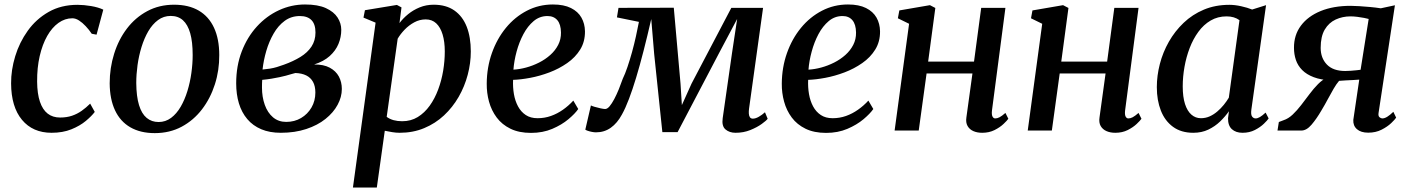

<svg xmlns="http://www.w3.org/2000/svg" viewBox="-20 -582 6286 856"><path d="M210 10Q126 10 78 -47.8Q30 -105.5 29.5 -210Q29 -269.5 47.8 -331.2Q66.5 -393 103.8 -445Q141 -497 196.8 -528.8Q252.5 -560.5 325.5 -560.5Q353.5 -560.5 386 -555Q418.5 -549.5 440.5 -539L410.5 -427.5L389 -431.5Q377 -449.5 362.2 -465.2Q347.5 -481 332.2 -490.8Q317 -500.5 302.5 -500.5Q269.5 -500.5 240.8 -480Q212 -459.5 190.5 -421.8Q169 -384 157 -332Q145 -280 145.5 -218Q146 -164 158 -128.5Q170 -93 192.5 -75.5Q215 -58 248 -58Q277.5 -58 301 -66Q324.5 -74 344.2 -88Q364 -102 382 -120L402.5 -83Q389 -65 362.8 -43Q336.5 -21 298.2 -5.5Q260 10 210 10Z M756 -561Q821 -561 866 -534.8Q911 -508.5 934.2 -458.2Q957.5 -408 957.5 -336.5Q958 -268.5 938 -206Q918 -143.5 880.5 -94.5Q843 -45.5 789.8 -17Q736.5 11.5 670 11.5Q606 11.5 561 -14.5Q516 -40.5 492.8 -90.2Q469.5 -140 469 -210.5Q469 -279 488.8 -342.2Q508.5 -405.5 546 -454.8Q583.5 -504 636.8 -532.5Q690 -561 756 -561ZM741 -511Q709.5 -511 684.5 -492.5Q659.5 -474 641.2 -442.8Q623 -411.5 611 -372.5Q599 -333.5 593.2 -292Q587.5 -250.5 587.5 -212Q588 -152 599.8 -113.5Q611.5 -75 633.8 -56.5Q656 -38 687 -38Q718 -38 742.8 -56.5Q767.5 -75 785.5 -106Q803.5 -137 815.5 -176Q827.5 -215 833.2 -256.5Q839 -298 839 -336.5Q839 -395.5 828 -434Q817 -472.5 795.5 -491.8Q774 -511 741 -511Z M1232 10Q1182 10 1144.8 -5.8Q1107.5 -21.5 1082.5 -51Q1057.5 -80.5 1045.2 -121Q1033 -161.5 1033 -210.5Q1033 -288.5 1057.8 -352.8Q1082.5 -417 1125.5 -464Q1168.5 -511 1223.8 -536.5Q1279 -562 1340 -562Q1397.5 -562 1433 -545.8Q1468.5 -529.5 1485 -503.8Q1501.5 -478 1501.5 -449Q1501.5 -416.5 1489 -386.2Q1476.5 -356 1449.8 -332Q1423 -308 1380.5 -294.5Q1423 -295 1450.2 -280.2Q1477.5 -265.5 1490.8 -240.8Q1504 -216 1504 -185.5Q1504 -149.5 1485.2 -114.8Q1466.5 -80 1431.2 -51.8Q1396 -23.5 1345.5 -6.8Q1295 10 1232 10ZM1256 -38.5Q1293 -38.5 1322.2 -55.8Q1351.5 -73 1368.8 -102.8Q1386 -132.5 1386 -169.5Q1386 -198 1375.5 -217Q1365 -236 1345.2 -245.8Q1325.5 -255.5 1297 -256.5Q1289.5 -255 1278.5 -251.5Q1267.5 -248 1254.2 -244.5Q1241 -241 1226.5 -238Q1209.5 -234.5 1190.2 -231.2Q1171 -228 1149 -226Q1148.5 -218 1148.2 -209.5Q1148 -201 1148 -192Q1148 -149.5 1160.5 -114.5Q1173 -79.5 1197.2 -59Q1221.5 -38.5 1256 -38.5ZM1150.5 -272Q1168 -273.5 1183.5 -276Q1199 -278.5 1214.2 -283Q1229.5 -287.5 1245.5 -293.5Q1287.5 -308.5 1319.2 -328Q1351 -347.5 1368.8 -374.5Q1386.5 -401.5 1386.5 -437Q1386.5 -474 1368.8 -492.2Q1351 -510.5 1317 -510.5Q1278.5 -510.5 1249.2 -489Q1220 -467.5 1199.8 -432.2Q1179.5 -397 1167.2 -355Q1155 -313 1150.5 -272Z M1553.5 254 1654.5 -481 1600.5 -503.5 1607 -536.5 1749.5 -560 1770 -549 1761 -479Q1777 -500.5 1799.8 -519Q1822.5 -537.5 1851.2 -549.2Q1880 -561 1913.5 -561Q1969 -561 2005.8 -535.2Q2042.5 -509.5 2060.8 -462.8Q2079 -416 2079 -352.5Q2079 -300.5 2065.2 -248.5Q2051.5 -196.5 2024.8 -150Q1998 -103.5 1959.5 -67.5Q1921 -31.5 1871.2 -10.8Q1821.5 10 1762 10Q1746 10 1728.8 7.2Q1711.5 4.5 1695.5 1L1660 254ZM1704 -61Q1717.5 -51 1735 -46.2Q1752.5 -41.5 1773 -41.5Q1812 -41.5 1842.5 -60.2Q1873 -79 1895.8 -110.8Q1918.5 -142.5 1933.5 -182.8Q1948.5 -223 1955.8 -266.8Q1963 -310.5 1963 -352.5Q1963 -396.5 1953.2 -428.5Q1943.5 -460.5 1924.8 -478Q1906 -495.5 1878 -495.5Q1851 -495.5 1827 -482.5Q1803 -469.5 1784 -449.8Q1765 -430 1753 -409.5Z M2558 -96Q2544 -75.5 2514.2 -50.5Q2484.5 -25.5 2442.2 -7.5Q2400 10.5 2347.5 10.5Q2294 10.5 2256 -8Q2218 -26.5 2194.5 -58Q2171 -89.5 2160.2 -128.8Q2149.5 -168 2150 -209.5Q2150.5 -281.5 2173 -345.2Q2195.5 -409 2235.5 -457.8Q2275.5 -506.5 2329 -534.2Q2382.5 -562 2445 -562Q2494 -562 2525.5 -546.2Q2557 -530.5 2572.2 -503.5Q2587.5 -476.5 2588 -442.5Q2588.5 -396.5 2566.8 -361.2Q2545 -326 2508.8 -300.8Q2472.5 -275.5 2429.5 -259.2Q2386.5 -243 2344 -235Q2301.5 -227 2267.5 -226Q2266 -193 2271.2 -162.5Q2276.5 -132 2289.5 -107.8Q2302.5 -83.5 2324 -69.2Q2345.5 -55 2376.5 -55Q2408 -55 2436.2 -65Q2464.5 -75 2489.8 -92.8Q2515 -110.5 2536 -133.5ZM2421 -510.5Q2386 -510.5 2359.2 -488Q2332.5 -465.5 2313.5 -429.8Q2294.5 -394 2283.2 -352.2Q2272 -310.5 2269 -271.5Q2296.5 -273 2326 -281Q2355.5 -289 2383.2 -303Q2411 -317 2433.2 -336.8Q2455.5 -356.5 2468.5 -381.8Q2481.5 -407 2481 -437Q2480.5 -473.5 2464.8 -492Q2449 -510.5 2421 -510.5Z M3259.5 10Q3232 10 3214.5 -5Q3197 -20 3202 -55L3243.5 -345L3266.5 -497.5L3187.5 -348.5L3001 7H2933L2896.5 -341.5L2883.5 -497Q2866 -420.5 2849.2 -355.2Q2832.5 -290 2816.2 -236.2Q2800 -182.5 2784.2 -141Q2768.5 -99.5 2752.5 -71Q2732 -33 2703.2 -12.5Q2674.5 8 2637 8Q2629 8 2618.8 6Q2608.5 4 2600 1Q2591.5 -2 2589.5 -4L2614.5 -112Q2618 -109.5 2630.8 -105.8Q2643.5 -102 2657.5 -99Q2671.5 -96 2678 -96Q2687.5 -96 2697.8 -108.2Q2708 -120.5 2718.5 -140.2Q2729 -160 2738.8 -184Q2748.5 -208 2756.5 -231Q2767 -252.5 2777.5 -283.5Q2788 -314.5 2797.8 -349.8Q2807.5 -385 2815.2 -420Q2823 -455 2828.5 -484.5L2730.5 -504.5L2737.5 -547L2984 -547.5L3014 -209L3020 -113.5L3063 -209L3240.5 -547H3382L3319.5 -97.5Q3318 -86.5 3318.5 -76.2Q3319 -66 3323.2 -59.5Q3327.5 -53 3336.5 -53Q3348.5 -53 3363.2 -61.5Q3378 -70 3390.5 -81.5L3402.5 -52.5Q3397 -44.5 3376.2 -29.5Q3355.5 -14.5 3325.2 -2.2Q3295 10 3259.5 10Z M3873.5 -96Q3859.5 -75.5 3829.8 -50.5Q3800 -25.5 3757.8 -7.5Q3715.5 10.5 3663 10.5Q3609.5 10.5 3571.5 -8Q3533.5 -26.5 3510 -58Q3486.5 -89.5 3475.8 -128.8Q3465 -168 3465.5 -209.5Q3466 -281.5 3488.5 -345.2Q3511 -409 3551 -457.8Q3591 -506.5 3644.5 -534.2Q3698 -562 3760.5 -562Q3809.5 -562 3841 -546.2Q3872.5 -530.5 3887.8 -503.5Q3903 -476.5 3903.5 -442.5Q3904 -396.5 3882.2 -361.2Q3860.5 -326 3824.2 -300.8Q3788 -275.5 3745 -259.2Q3702 -243 3659.5 -235Q3617 -227 3583 -226Q3581.5 -193 3586.8 -162.5Q3592 -132 3605 -107.8Q3618 -83.5 3639.5 -69.2Q3661 -55 3692 -55Q3723.5 -55 3751.8 -65Q3780 -75 3805.2 -92.8Q3830.5 -110.5 3851.5 -133.5ZM3736.5 -510.5Q3701.5 -510.5 3674.8 -488Q3648 -465.5 3629 -429.8Q3610 -394 3598.8 -352.2Q3587.5 -310.5 3584.5 -271.5Q3612 -273 3641.5 -281Q3671 -289 3698.8 -303Q3726.5 -317 3748.8 -336.8Q3771 -356.5 3784 -381.8Q3797 -407 3796.5 -437Q3796 -473.5 3780.2 -492Q3764.5 -510.5 3736.5 -510.5Z M4402.5 -89Q4400.5 -70.5 4405 -62.2Q4409.5 -54 4417 -54Q4426 -54 4436.2 -59.2Q4446.5 -64.5 4462.5 -78.5L4475.5 -52.5Q4470 -44.5 4454.2 -29.5Q4438.5 -14.5 4414.2 -2.2Q4390 10 4359 10Q4336.5 10 4319.5 2.5Q4302.5 -5 4293.8 -20.2Q4285 -35.5 4288.5 -58.5L4315.5 -254.5H4111L4076 0H3968.5L4033 -476L3983 -500.5L3989.5 -535.5L4126 -559L4150 -546.5L4118 -307.5H4322.5L4354.5 -547H4462.5Z M4996 -89Q4994 -70.5 4998.5 -62.2Q5003 -54 5010.5 -54Q5019.5 -54 5029.8 -59.2Q5040 -64.5 5056 -78.5L5069 -52.5Q5063.5 -44.5 5047.8 -29.5Q5032 -14.5 5007.8 -2.2Q4983.5 10 4952.5 10Q4930 10 4913 2.5Q4896 -5 4887.2 -20.2Q4878.5 -35.5 4882 -58.5L4909 -254.5H4704.5L4669.5 0H4562L4626.5 -476L4576.5 -500.5L4583 -535.5L4719.5 -559L4743.5 -546.5L4711.5 -307.5H4916L4948 -547H5056Z M5559 -93.5Q5556 -71 5562.2 -62.5Q5568.5 -54 5578 -54Q5586.5 -54 5597.2 -60.2Q5608 -66.5 5622.5 -80L5636 -54Q5631 -46 5615 -30.5Q5599 -15 5574.8 -2.5Q5550.5 10 5519.5 10Q5490 10 5472.2 -6Q5454.5 -22 5455 -55L5459 -86Q5442.5 -62.5 5419.8 -40.5Q5397 -18.5 5367.2 -4.2Q5337.5 10 5300 10Q5246 10 5209.8 -16.5Q5173.5 -43 5155.5 -89Q5137.5 -135 5137.5 -193.5Q5137.5 -244.5 5151 -296.8Q5164.5 -349 5191.2 -396Q5218 -443 5257 -480.2Q5296 -517.5 5347.2 -539Q5398.5 -560.5 5461 -560.5Q5485.5 -560.5 5513.5 -554.2Q5541.5 -548 5562.5 -539.5L5624.5 -559ZM5506 -492Q5494.5 -500.5 5480 -504.8Q5465.5 -509 5448.5 -509Q5409 -509 5377.5 -490.5Q5346 -472 5322.8 -440.2Q5299.5 -408.5 5284 -368Q5268.5 -327.5 5260.8 -283.5Q5253 -239.5 5253 -197Q5253 -150 5263.2 -118.2Q5273.5 -86.5 5291.8 -70.8Q5310 -55 5334 -55Q5355 -55 5373.2 -63.2Q5391.5 -71.5 5407.2 -85Q5423 -98.5 5436 -114.5Q5449 -130.5 5458.5 -146.5Z M6192 -83.5 6204.5 -57.5Q6199.5 -49.5 6182.5 -33.2Q6165.5 -17 6139.5 -3.8Q6113.5 9.5 6080 9.5Q6047.5 9.5 6029.8 -6Q6012 -21.5 6013.5 -47.5L6040 -227Q6028.5 -226 6012 -225.2Q5995.5 -224.5 5978.8 -223.5Q5962 -222.5 5950 -221.5Q5938 -207.5 5925.8 -186.5Q5913.5 -165.5 5900.2 -140.5Q5887 -115.5 5871 -89Q5849.5 -52 5827.2 -26Q5805 0 5782 0H5675.5L5681.5 -38L5702.5 -46Q5724 -53 5743.2 -71.2Q5762.5 -89.5 5781 -113.5Q5799.5 -137.5 5818 -162.2Q5836.5 -187 5856.2 -207Q5876 -227 5898 -237L5916.5 -223.5Q5869.5 -225.5 5837.2 -237.8Q5805 -250 5785.5 -269.8Q5766 -289.5 5757.5 -314.8Q5749 -340 5749 -368.5Q5748.5 -425.5 5779.8 -467.5Q5811 -509.5 5868 -532.8Q5925 -556 6001.5 -556Q6017.5 -556 6040.5 -554.5Q6063.5 -553 6088.5 -550.8Q6113.5 -548.5 6136 -545L6199 -558.5L6126 -78Q6124 -64.5 6130.5 -59.2Q6137 -54 6143 -54Q6152.5 -54 6164.5 -61.2Q6176.5 -68.5 6192 -83.5ZM6046 -271 6082 -497.5Q6075.5 -499.5 6061.5 -502.2Q6047.5 -505 6031 -507Q6014.5 -509 6001 -509Q5965.5 -509 5935 -495Q5904.5 -481 5886.2 -450.2Q5868 -419.5 5868 -368.5Q5868 -323 5895.8 -294.2Q5923.5 -265.5 5977.5 -265.5Q5988 -265.5 6002 -266.5Q6016 -267.5 6028.2 -268.8Q6040.5 -270 6046 -271Z"/></svg>

Font: Merriweather 36pt Medium
Style: Italic
Weight: 500
Italic angle: -7.8°
Version: Version 2.101